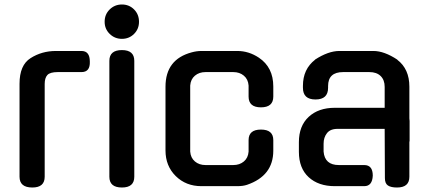

<svg xmlns="http://www.w3.org/2000/svg" viewBox="-20 -829 1902 855"><path d="M67 -42V-456Q67 -539 116 -570Q166 -602 229 -602H343Q380 -602 380 -555Q382 -508 343 -508H237Q203 -508 191 -495Q179 -482 179 -455V-42Q179 6 124 6Q67 6 67 -42Z M467 -558Q467 -606 523 -606Q578 -606 578 -558V-42Q578 6 523 6Q467 6 467 -42ZM446 -732Q446 -765 468.5 -787Q491 -809 523 -809Q555 -809 577 -787Q599 -765 599 -732Q599 -700 577 -678Q555 -656 523 -656Q491 -656 468.5 -678Q446 -700 446 -732Z M717 -443Q717 -565 834 -596Q856 -602 877 -602H1037Q1088 -602 1133 -572Q1197 -529 1197 -444V-399Q1197 -351 1142 -351Q1087 -351 1087 -399V-448Q1085 -476 1066 -492Q1047 -508 1019 -508H895Q867 -508 848 -492Q829 -476 827 -448V-154Q829 -126 848 -110Q867 -94 895 -94H1019Q1047 -94 1066 -110Q1085 -126 1087 -154V-205Q1087 -252 1142 -252Q1197 -252 1197 -205V-158Q1197 -46 1080 -6Q1062 0 1037 0H877Q808 0 762.5 -45Q717 -90 717 -159Z M1311 -153V-196Q1311 -268 1354.5 -308.5Q1398 -349 1471 -349H1693V-442Q1693 -473 1675 -490.5Q1657 -508 1625 -508H1508Q1441 -508 1441 -446V-438Q1441 -386 1385 -386Q1329 -386 1329 -438V-447Q1329 -521 1383 -563H1382Q1442 -602 1491 -602H1643Q1691 -602 1750 -563H1749Q1803 -522 1803 -443V-302L1804 -290V-199H1803V-42Q1803 6 1748 6Q1721 6 1707.5 -3Q1694 -12 1694 -36L1693 -255H1490Q1452 -257 1436 -236Q1421 -217 1421 -189V-154Q1426 -94 1489 -94H1602Q1640 -94 1640 -47Q1638 0 1602 0H1471Q1398 0 1354.5 -40Q1311 -80 1311 -153Z"/></svg>

Font: Gugi Cyrillic
Style: Regular
Weight: 400
Foundry: TAE System & Typefaces Co.
Version: Version 3.10 September 15, 2020